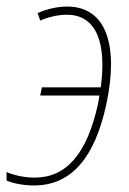

<svg xmlns="http://www.w3.org/2000/svg" viewBox="-43 -557 394 587"><path d="M61 10C176 10 247 -76 282 -238C320 -415 284 -537 162 -537C132 -537 99 -529 72 -517L80 -494C105 -505 135 -512 161 -512C254 -512 283 -422 265 -290H85L80 -265H261C260 -257 258 -249 257 -241C223 -84 158 -14 63 -14C32 -14 0 -21 -23 -31V-5C1 5 32 10 61 10Z"/></svg>

Font: Noto Sans Condensed Thin
Style: Italic
Weight: 100
Width: 3
Italic angle: -12°
Designer: Monotype Design Team
Foundry: Monotype Imaging Inc.
Version: Version 2.013